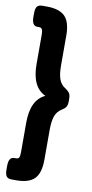

<svg xmlns="http://www.w3.org/2000/svg" viewBox="-100 -808 474 986"><g transform="rotate(10 137.0 -315.0)"><path d="M61 -768Q126 -768 155.5 -738.5Q185 -709 185 -638V-484Q185 -436 195 -410Q205 -384 227 -371Q241 -362 248.5 -352Q256 -342 256 -321V-309Q256 -288 249 -278Q242 -268 227 -259Q205 -246 195 -220Q185 -194 185 -146V8Q185 79 155.5 108.5Q126 138 61 138H37Q17 138 9.5 127Q2 116 2 93V73Q2 27 31 27H40Q52 27 56 19.5Q60 12 60 -9V-162Q60 -282 133 -315Q60 -348 60 -468V-621Q60 -641 55.5 -649Q51 -657 41 -657H31Q2 -657 2 -703V-723Q2 -746 9.5 -757Q17 -768 37 -768Z"/></g></svg>

Font: Asap ExtraBold
Style: Regular
Weight: 800
Designer: Pablo Cosgaya
Foundry: Omnibus-Type
Version: Version 3.001; ttfautohint (v1.8.4.7-5d5b)